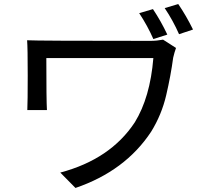

<svg xmlns="http://www.w3.org/2000/svg" viewBox="-20 -873 1040 949"><path d="M738 -680Q709 -746 668 -808L736 -828Q776 -768 807 -702ZM865 -704Q835 -772 794 -833L861 -853Q900 -796 934 -727ZM353 56 278 -20Q526 -86 646 -268Q722 -391 738 -586H209Q209 -375 212 -329H115Q117 -369 117 -500Q117 -637 114 -674Q160 -671 724 -671Q755 -671 786 -677L850 -636Q842 -614 836 -588Q824 -499 801.5 -402.5Q779 -306 727 -222Q599 -28 353 56Z"/></svg>

Font: LXGW 975 Gothic SC
Style: Regular
Weight: 400
Version: Version 2.01;February 25, 2021